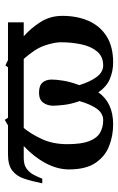

<svg xmlns="http://www.w3.org/2000/svg" viewBox="140 -636 508 829"><g transform="rotate(-90 394.5 -222.0)"><path d="M740 -207Q740 -143 718 -93.5Q696 -44 651.5 -16Q607 12 539 12Q502 12 468 -2Q434 -16 410 -52Q365 12 272 12Q222 12 177.5 -5.5Q133 -23 105 -64.5Q77 -106 77 -179Q77 -228 103.5 -278.5Q130 -329 178 -374H125Q97 -374 80 -361.5Q63 -349 53.5 -330.5Q44 -312 37 -294H17Q26 -339 37 -372Q48 -405 72 -423.5Q96 -442 142 -442H267Q280 -450 291 -456L300 -442H518L526 -453Q530 -451 536 -448.5Q542 -446 549 -442H712V-374H652Q687 -343 713.5 -301.5Q740 -260 740 -207ZM554 -374H256Q230 -343 208 -295.5Q186 -248 186 -186Q186 -125 199 -91.5Q212 -58 235.5 -44.5Q259 -31 289 -31Q318 -31 337.5 -56.5Q357 -82 372 -133Q359 -169 355.5 -201.5Q352 -234 352 -247Q352 -271 365 -289.5Q378 -308 408 -308Q439 -308 452 -293Q465 -278 465 -253Q465 -236 460.5 -205.5Q456 -175 441 -134Q455 -88 476 -59.5Q497 -31 526 -31Q564 -31 586 -57Q608 -83 617 -125Q626 -167 626 -214Q626 -242 612 -283.5Q598 -325 554 -374Z"/></g></svg>

Font: Libertinus Serif SemiBold
Style: Regular
Weight: 600
Designer: Philipp H. Poll, Khaled Hosny
Foundry: Caleb Maclennan
Version: Version 7.051;RELEASE